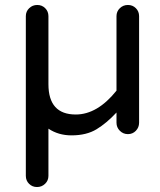

<svg xmlns="http://www.w3.org/2000/svg" viewBox="-20 -535 644 773"><path d="M540 -470V-41Q540 -22 527 -8.5Q514 5 495 5Q476 5 462.5 -8.5Q449 -22 449 -41V-82Q409 -39 368.5 -14.5Q328 10 268 10Q215 10 175 -17V173Q175 192 161.5 205Q148 218 129 218Q110 218 97 205Q84 192 84 173V-470Q84 -489 97.5 -502Q111 -515 130 -515Q149 -515 162 -502Q175 -489 175 -470V-196Q175 -74 285 -74Q372 -74 449 -170V-470Q449 -489 462.5 -502Q476 -515 495 -515Q514 -515 527 -502Q540 -489 540 -470Z"/></svg>

Font: VarelaRound
Style: Regular
Weight: 400
Designer: Joe Prince, Avraham Cornfeld
Foundry: Joe Prince, Avraham Cornfeld
Version: Version 2.000;PS 002.000;hotconv 1.0.88;makeotf.lib2.5.64775